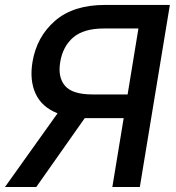

<svg xmlns="http://www.w3.org/2000/svg" viewBox="-44 -747 704 767"><path d="M514.6 0 634.6 -727.3H375.4Q249 -727.3 175.7 -663.7Q102.5 -600.1 85.8 -499.3Q73.7 -426.5 98.2 -372.9Q122.8 -319.2 185.9 -294.4L-24.1 0H100.9L294.6 -275.2Q297.8 -275.2 301.4 -275.2H450.1L404.8 0ZM465.8 -369.7H326.2Q245.6 -369.7 216 -403.9Q186.3 -438.2 196.6 -499.3Q207 -561.8 248.6 -597.5Q290.3 -633.2 371.2 -633.2H509Z"/></svg>

Font: Inter UI Medium
Style: Italic
Weight: 500
Italic angle: 9.39999°
Designer: Rasmus Andersson
Foundry: rsms
Version: 3.2;8d6f07862